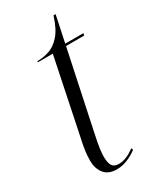

<svg xmlns="http://www.w3.org/2000/svg" viewBox="-175 -714 639 778"><g transform="rotate(-30 144.0 -324.5)"><path d="M130 10Q91 10 72 -14Q53 -38 53 -74Q53 -96 56 -119.5Q59 -143 70 -192L139 -526H69L70 -531Q98 -531 125.5 -540Q153 -549 177.5 -576.5Q202 -604 219 -659H229L203 -536H288L286 -526H201L125 -167Q114 -116 111.5 -95Q109 -74 109 -61Q109 -33 117.5 -19Q126 -5 148 -5Q167 -5 185.5 -13Q204 -21 223 -35L226 -26Q203 -9 179 0.5Q155 10 130 10Z"/></g></svg>

Font: Noto Serif Display ExtraCondensed Light
Style: Italic
Weight: 300
Width: 2
Italic angle: -12°
Designer: Monotype Design Team
Foundry: Monotype Imaging Inc.
Version: Version 2.009